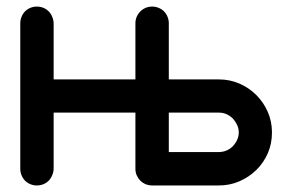

<svg xmlns="http://www.w3.org/2000/svg" viewBox="-20 -567 899 587"><path d="M496.1 -324.2H649.4Q682.6 -324.2 711.9 -311.5Q741.2 -298.8 763.7 -276.4Q786.1 -253.9 798.8 -224.6Q811.5 -195.3 811.5 -162.1Q811.5 -127.9 798.8 -98.6Q786.1 -69.3 763.7 -47.4Q741.2 -25.4 711.9 -12.7Q682.6 0 649.4 0H445.3Q434.6 0 425.3 -3.9Q416 -7.8 409.2 -14.6Q402.3 -21.5 397.9 -31.2Q394 -40.5 394 -50.8V-222.7H144V-50.8Q143.6 -40.5 139.6 -31.2Q135.7 -21.5 128.9 -14.6Q122.1 -7.8 112.8 -3.9Q103.5 0 92.8 0Q82 0 72.8 -3.9Q63.5 -7.8 56.6 -14.6Q49.8 -21.5 45.9 -31.2Q42 -40.5 42 -50.8V-496.1Q42 -506.3 45.9 -515.6Q49.8 -525.4 56.6 -532.2Q63.5 -539.1 72.8 -543Q82 -546.9 92.8 -546.9Q103.5 -546.9 112.8 -543Q122.1 -539.1 128.9 -532.2Q135.7 -525.4 139.6 -515.6Q143.6 -506.3 144 -496.1V-324.2H394V-496.1Q394 -506.3 397.9 -515.6Q402.3 -525.4 409.2 -532.2Q416 -539.1 425.3 -543Q434.6 -546.9 445.3 -546.9Q455.6 -546.9 464.8 -543Q474.6 -539.1 481.4 -532.2Q488.3 -525.4 492.2 -515.6Q496.1 -506.3 496.1 -496.1ZM496.1 -222.7V-102.1H649.4Q663.1 -102.5 673.8 -107.4Q684.6 -112.3 692.4 -120.6Q700.2 -128.9 705.1 -139.6Q710 -150.4 710 -162.1Q710 -173.8 705.1 -184.6Q700.2 -195.3 692.4 -204.1Q683.6 -212.9 672.9 -217.8Q662.1 -222.7 649.4 -222.7Z"/></svg>

Font: Comfortaa
Style: Bold
Weight: 700
Designer: Johan Aakerlund
Foundry: Johan Aakerlund
Version: Version 2.001; ttfautohint (v1.4.1)